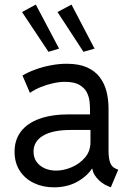

<svg xmlns="http://www.w3.org/2000/svg" viewBox="-20 -802 568 830"><path d="M212.9 7.8Q165 7.8 126.5 -10.7Q87.9 -29.3 65.4 -63.7Q43 -98.1 43 -146.5Q43 -197.8 70.8 -233.9Q98.6 -270 151.4 -288.8Q204.1 -307.6 279.3 -307.6H386.7V-240.2H285.2Q208.5 -240.2 166.7 -215.8Q125 -191.4 125 -146.5Q125 -120.6 138.2 -102.3Q151.4 -84 173.6 -74.2Q195.8 -64.5 222.7 -64.5Q254.9 -64.5 289.3 -78.9Q323.7 -93.3 347.4 -120.8Q371.1 -148.4 371.1 -188.5V-242.2L369.1 -272.5V-330.1Q369.1 -342.8 367.2 -362.5Q365.2 -382.3 355.7 -401.9Q346.2 -421.4 323.7 -434.8Q301.3 -448.2 260.7 -448.2Q236.8 -448.2 209.2 -442.1Q181.6 -436 155.5 -425.3Q129.4 -414.6 109.4 -400.4L77.1 -475.6Q103 -490.7 135 -502.2Q167 -513.7 201.4 -520Q235.8 -526.4 268.6 -526.4Q321.3 -526.4 356.2 -510.7Q391.1 -495.1 411.6 -467.8Q432.1 -440.4 440.7 -405.5Q449.2 -370.6 449.2 -332V-150.4Q449.2 -117.7 456.3 -98.6Q463.4 -79.6 481.4 -72.3L491.2 -68.4L459 7.8L445.3 2Q418 -9.8 398.4 -32.7Q378.9 -55.7 378.9 -78.1L395.5 -72.3H363.3L384.8 -85.9Q365.7 -47.4 320.1 -19.8Q274.4 7.8 212.9 7.8ZM340.8 -578.1 228.5 -750 289.1 -782.2 388.7 -591.8ZM189.5 -578.1 75.2 -750 134.8 -782.2 235.4 -591.8Z"/></svg>

Font: Reddit Sans
Style: Regular
Weight: 400
Designer: Stephen Hutchings
Foundry: Reddit
Version: Version 1.014